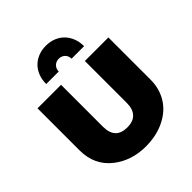

<svg xmlns="http://www.w3.org/2000/svg" viewBox="-252 -1117 1302 1302"><g transform="rotate(-45 399.0 -466.5)"><path d="M460.4 -762.2Q460.4 -775.4 455.8 -786.9Q451.2 -798.3 442.9 -806.4Q434.6 -814.5 423.3 -819.1Q412.1 -823.7 398.9 -823.7Q385.7 -823.7 374.5 -819.1Q363.3 -814.5 355 -806.4Q346.7 -798.3 342 -786.9Q337.4 -775.4 337.4 -762.2H217.3Q217.3 -804.7 230.7 -838.9Q244.1 -873 268.3 -897.2Q292.5 -921.4 325.7 -934.6Q358.9 -947.8 398.9 -947.8Q439.9 -947.8 473.4 -934.1Q506.8 -920.4 530.5 -895.8Q554.2 -871.1 567.4 -837.2Q580.6 -803.2 580.6 -762.2ZM398.9 -165Q455.1 -165 484.1 -195.6Q513.2 -226.1 513.2 -285.2V-687.5H738.8V-285.2Q738.8 -232.4 724.9 -189.7Q710.9 -147 686.8 -113.5Q662.6 -80.1 629.9 -55.7Q597.2 -31.2 559.3 -15.4Q521.5 0.5 480.5 8.1Q439.5 15.6 398.9 15.6Q259.8 15.6 163.1 -60.5Q59.1 -141.6 59.1 -285.2V-687.5H284.7V-285.2Q284.7 -165 398.9 -165Z"/></g></svg>

Font: Paytone One
Style: Regular
Weight: 400
Designer: vernon adams
Foundry: vernon adams
Version: 1.000